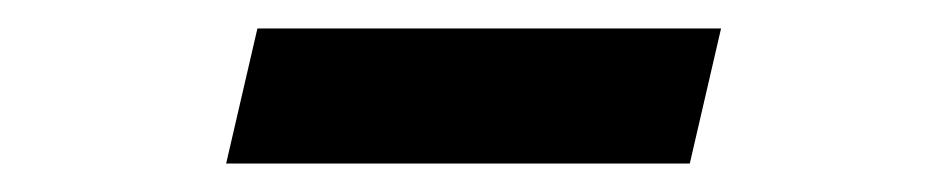

<svg xmlns="http://www.w3.org/2000/svg" viewBox="-20 -789 666 135"><path d="M161 -769H487L465 -674H139Z"/></svg>

Font: KaiGen Gothic CN Bold
Style: Bold
Weight: 700
Designer: Ryoko NISHIZUKA  (kana & ideographs); Paul D. Hunt (Latin, Greek & Cyrillic); Wenlong ZHANG  (bopomofo); Sandoll Communi
Foundry: Adobe Systems Incorporated
Version: Version 1.002.20150501